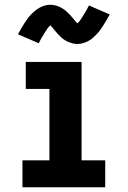

<svg xmlns="http://www.w3.org/2000/svg" viewBox="-20 -792 540 812"><path d="M75 0V-114H189V-416H89V-530H325V-114H425V0ZM307 -606Q298 -606 289.5 -608Q281 -610 272 -613.5Q263 -617 255.5 -621.5Q248 -626 240.5 -632.5Q233 -639 227 -645.5Q221 -652 216 -658Q211 -664 204 -672.5Q197 -681 193 -685Q186 -679 181 -672Q176 -665 170.5 -656Q165 -647 158 -635.5Q151 -624 144 -609L56 -647Q63 -660 70 -672Q77 -684 83.5 -694Q90 -704 96.5 -713Q103 -722 110 -729.5Q117 -737 126.5 -745Q136 -753 146.5 -759Q157 -765 169 -768.5Q181 -772 193 -772Q199 -772 205 -771Q211 -770 217 -768.5Q223 -767 228.5 -764.5Q234 -762 239.5 -759Q245 -756 249.5 -753Q254 -750 259 -745.5Q264 -741 268.5 -736.5Q273 -732 277 -728Q281 -724 284.5 -719.5Q288 -715 292 -710.5Q296 -706 300 -701Q304 -696 307 -693Q314 -699 319 -706Q324 -713 329.5 -722Q335 -731 342 -742.5Q349 -754 356 -769L444 -731Q437 -718 430 -706Q423 -694 416.5 -684Q410 -674 403.5 -665Q397 -656 390 -648.5Q383 -641 373.5 -632.5Q364 -624 353.5 -618.5Q343 -613 331 -609.5Q319 -606 307 -606Z"/></svg>

Font: Iosevka Slab Heavy
Style: Regular
Weight: 900
Monospace: yes
Designer: Belleve Invis
Foundry: Belleve Invis
Version: Version 11.1.0; ttfautohint (v1.8.3)